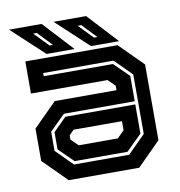

<svg xmlns="http://www.w3.org/2000/svg" viewBox="-78 -760 782 833"><g transform="rotate(-10 313.0 -344.0)"><path d="M158 0 55 -103V-245.5L158 -348.5H430V-368L399.5 -398.5H62V-540H468.5L571.5 -437V-103L468.5 0ZM197.5 -77 133.5 -140V-215.5L191.5 -273.5H499.5V-145L430.5 -77ZM192.5 -63H435.5L513.5 -141V-403L439.5 -477H129.5V-463H434.5L499.5 -399V-287.5H187.5L119.5 -220.5V-136ZM227 -141.5H399.5L430 -172V-212H217L196 -191V-172ZM478 -556H354.5L212.5 -688H356ZM388.5 -590 328.5 -653H312.5L373.5 -590ZM282 -556H158.5L16.5 -688H160ZM192.5 -590 132.5 -653H116.5L177.5 -590Z"/></g></svg>

Font: Tourney Thin
Style: Bold
Weight: 700
Version: Version 1.015